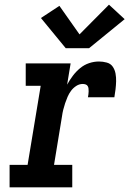

<svg xmlns="http://www.w3.org/2000/svg" viewBox="-20 -801 553 821"><path d="M21 0V-96H98L154 -434H90V-530H282L267 -439Q278 -459 291.5 -477Q305 -495 322.5 -509.5Q340 -524 361 -531Q382 -538 403 -538Q420 -538 436.5 -533.5Q453 -529 462 -516Q471 -503 474 -486.5Q477 -470 476.5 -453Q476 -436 474 -419Q472 -402 469 -385H356Q357 -391 358 -397Q359 -403 359 -409.5Q359 -416 358.5 -422Q358 -428 355 -433Q352 -438 346 -440Q340 -442 334 -442Q319 -442 306 -433.5Q293 -425 284 -413Q275 -401 269 -387Q263 -373 258.5 -359.5Q254 -346 250.5 -332Q247 -318 245 -303L211 -96H289V0ZM261 -595 155 -724 234 -776 320 -654 446 -781 513 -719 361 -595Z"/></svg>

Font: Iosevka Slab Oblique
Style: Bold
Weight: 700
Italic angle: -9°
Monospace: yes
Designer: Belleve Invis
Foundry: Belleve Invis
Version: Version 11.1.1; ttfautohint (v1.8.3)